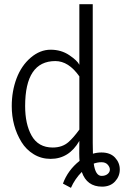

<svg xmlns="http://www.w3.org/2000/svg" viewBox="-20 -760 597 925"><path d="M101.1 -249Q101.1 -162.6 131.8 -107.4Q164.1 -49.3 233.9 -49.3Q280.3 -49.3 310.1 -75.7Q334 -96.7 362.3 -135.7V-392.1Q310.5 -465.8 246.6 -465.8Q101.1 -465.8 101.1 -249ZM469.2 87.4Q487.3 87.4 498.3 78.4Q509.3 69.3 509.3 57.1Q509.3 44.9 498.8 33.2Q488.3 21.5 469 21.5Q449.7 21.5 431.6 28.3Q439.9 87.4 469.2 87.4ZM362.3 -81.1Q312.5 5.4 223.6 5.4Q179.2 5.4 142.6 -16.8Q106 -39.1 83.5 -75.7Q36.6 -152.3 36.6 -249Q36.6 -320.8 59.8 -382.3Q83 -443.8 127.9 -482.2Q172.9 -520.5 223.9 -520.5Q274.9 -520.5 314 -494.1Q353 -467.8 362.3 -447.8V-739.7H426.8V-71.3Q426.8 -50.8 427.7 -19.5Q447.3 -25.4 468.8 -25.4Q511.2 -25.4 534.2 -0.7Q557.1 23.9 557.1 56.6Q557.1 89.4 534.2 114.3Q511.2 139.2 471.7 139.2Q398.4 139.2 374 68.4Q340.3 102.5 321.8 145L283.2 124.5Q307.1 59.6 363.3 15.1Q360.8 -9.3 362.3 -81.1Z"/></svg>

Font: News Cycle
Style: Regular
Weight: 500
Version: Version 0.5.2